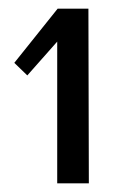

<svg xmlns="http://www.w3.org/2000/svg" viewBox="-20 -652 264 443"><path d="M112 -229V-556L43 -478L13 -507L113 -632H184L185 -229Z"/></svg>

Font: Smooch Sans Thin SemiBold
Style: Regular
Weight: 600
Version: Version 1.010